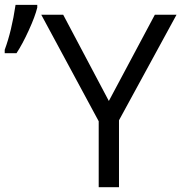

<svg xmlns="http://www.w3.org/2000/svg" viewBox="-41 -775 751 795"><path d="M451.7 0H367.7V-272.9L129.9 -713.9H220.7L409.7 -356.9L600.1 -713.9H689.9L451.7 -276.9ZM113.3 -754.9V-743.7Q104.5 -707 78.1 -649.4Q51.8 -591.8 27.3 -554.7H-21.5V-568.8Q7.3 -646.5 23.4 -754.9Z"/></svg>

Font: OpenSans
Style: Regular
Weight: 400
Foundry: Ascender Corporation
Version: Version 1.10